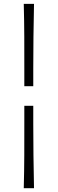

<svg xmlns="http://www.w3.org/2000/svg" viewBox="-20 -827 302 1006"><path d="M107.4 -375.5V-468.8Q107.4 -551.8 107.2 -633.5Q106.9 -715.3 104.5 -806.6H158.2Q156.2 -715.3 155.3 -633.5Q154.3 -551.8 154.3 -468.8V-375.5ZM104.5 159.2Q106.9 67.9 107.2 -13.9Q107.4 -95.7 107.4 -178.7V-272.5H154.3V-178.7Q154.3 -95.7 155.3 -13.9Q156.2 67.9 158.2 159.2Z"/></svg>

Font: Pinar-DS3-FD Light
Style: Regular
Weight: 300
Designer: Amin Abedi
Version: Version 3.000